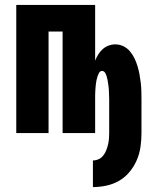

<svg xmlns="http://www.w3.org/2000/svg" viewBox="-20 -540 640 779"><path d="M357 219V111Q369 111 380 106Q391 101 398.5 91.5Q406 82 410.5 71Q415 60 418 48Q421 36 422 24Q423 12 423 0V-137Q423 -145 422.5 -152.5Q422 -160 422 -168Q422 -176 421 -183.5Q420 -191 419 -199Q418 -207 416.5 -214.5Q415 -222 413 -229.5Q411 -237 406.5 -244.5Q402 -252 394 -252Q386 -252 382 -244.5Q378 -237 375.5 -229.5Q373 -222 371.5 -214.5Q370 -207 369 -199Q368 -191 367.5 -183.5Q367 -176 366.5 -168Q366 -160 366 -152.5Q366 -145 366 -137V0H234V-412H177V0H46V-520H366V-294Q371 -307 378.5 -319Q386 -331 396.5 -340.5Q407 -350 420.5 -355Q434 -360 448 -360Q465 -360 480.5 -352.5Q496 -345 507 -332Q518 -319 525.5 -303.5Q533 -288 538 -271.5Q543 -255 546 -238.5Q549 -222 551 -205Q553 -188 553.5 -171Q554 -154 554 -137V0Q554 28 550 56Q546 84 535 109.5Q524 135 506 157Q488 179 464 193Q440 207 412.5 213Q385 219 357 219Z"/></svg>

Font: Iosevka Custom Heavy Extended
Style: Regular
Weight: 900
Width: 7
Monospace: yes
Designer: Belleve Invis
Foundry: Belleve Invis
Version: Version 11.2.4; ttfautohint (v1.8.4)